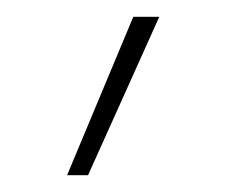

<svg xmlns="http://www.w3.org/2000/svg" viewBox="-20 -64 270 229"><path d="M139 -44H170L85 145H60Z"/></svg>

Font: Prompt Thin
Style: Regular
Weight: 250
Designer: Katatrad Team
Foundry: CadsonDemak
Version: Version 1.001